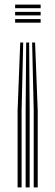

<svg xmlns="http://www.w3.org/2000/svg" viewBox="-20 -620 242 840"><path d="M120.5 -434H133.5L145 -137.2V200H127.5V-137.2ZM68.5 -434H81.5L74.5 -137.2V200H57V-137.2ZM94.5 -434H107.5L109.8 -137.2V200H92.2V-137.2ZM46.2 -600H157.8V-584.2H46.2ZM46.2 -536.5H157.8V-520.8H46.2ZM46.2 -568.2H157.8V-552.5H46.2Z"/></svg>

Font: Big Shoulders Inline Text Thin Medium
Style: Regular
Weight: 500
Version: Version 2.002